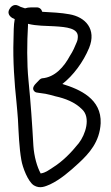

<svg xmlns="http://www.w3.org/2000/svg" viewBox="-20 -706 451 782"><path d="M40 -628C35 -603 36 -574 35 -545C32 -460 39 -365 47 -291C49 -265 52 -241 53 -221C56 -164 58 -105 67 -54C72 -24 94 34 118 49C143 64 165 53 184 45C226 25 263 -7 301 -42C343 -81 386 -128 390 -204C394 -303 306 -342 234 -364C278 -398 319 -453 343 -511C374 -587 328 -637 262 -648C230 -654 189 -656 152 -658C149 -669 141 -676 129 -676H118C110 -676 103 -676 95 -675H94L82 -672L64 -678L54 -683C35 -692 22 -676 18 -668C6 -645 29 -632 40 -628ZM94 -609C130 -600 167 -601 201 -599C252 -596 299 -591 297 -555C297 -549 296 -542 292 -533C285 -516 277 -497 265 -479C241 -434 204 -391 151 -387C145 -386 139 -380 131 -371C122 -362 107 -347 120 -334C125 -329 130 -329 137 -328C143 -327 152 -326 165 -324C177 -322 190 -318 205 -314C246 -305 285 -290 314 -261C351 -227 328 -158 301 -123C269 -83 235 -49 197 -25C180 -14 166 -3 148 0H147C146 0 147 1 146 1C131 -26 119 -68 116 -112C111 -202 105 -289 96 -379C89 -448 90 -534 94 -602Z"/></svg>

Font: Stray Cat
Style: BdCn
Weight: 700
Version: Version 1.0